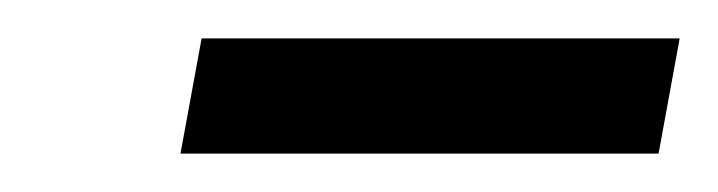

<svg xmlns="http://www.w3.org/2000/svg" viewBox="-20 -722 374 100"><path d="M323 -642H74L85 -702H334Z"/></svg>

Font: Poly
Style: Italic
Weight: 400
Italic angle: -10°
Designer: Nicolas Silva
Foundry: Jose Nicolas Silva Schwarzenberg
Version: Version 1.003